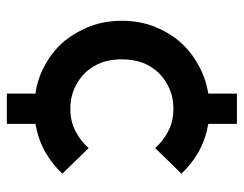

<svg xmlns="http://www.w3.org/2000/svg" viewBox="-96 -532 716 564"><g transform="rotate(90 262.0 -250.0)"><path d="M254.9 3.9Q208 -2.9 168.9 -25.4Q129.9 -46.9 100.6 -81.1Q73.2 -115.2 56.6 -158.2Q41 -201.2 41 -250Q41 -298.8 56.6 -341.8Q73.2 -384.8 100.6 -418Q129.9 -452.1 168.9 -473.6Q208 -496.1 254.9 -503.9Q254.9 -532.2 254.9 -587.9Q277.3 -587.9 343.8 -587.9Q343.8 -567.4 343.8 -503.9Q388.7 -496.1 425.8 -475.6Q461.9 -455.1 490.2 -424.8Q464.8 -399.4 415 -347.7Q394.5 -371.1 366.2 -385.7Q337.9 -401.4 298.8 -401.4Q266.6 -401.4 240.2 -389.6Q213.9 -377.9 194.3 -358.4Q174.8 -337.9 164.1 -310.5Q154.3 -283.2 154.3 -250Q154.3 -216.8 164.1 -189.5Q174.8 -162.1 194.3 -141.6Q213.9 -122.1 240.2 -110.4Q266.6 -98.6 298.8 -98.6Q337.9 -98.6 366.2 -114.3Q394.5 -128.9 415 -152.3Q440.4 -126 490.2 -75.2Q461.9 -44.9 425.8 -24.4Q388.7 -3.9 343.8 3.9Q343.8 32.2 343.8 87.9Q321.3 87.9 254.9 87.9Q254.9 67.4 254.9 3.9Z"/></g></svg>

Font: SSportsD
Style: Medium
Weight: 400
Designer: Swiss Typefaces
Version: Version 1.000